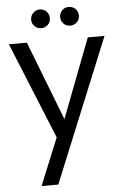

<svg xmlns="http://www.w3.org/2000/svg" viewBox="-64 -771 690 1074"><g transform="rotate(-5 281.5 -234.5)"><path d="M455 -548C455 -548 285 -104 285 -104C285 -104 113 -548 113 -548C113 -548 12 -548 12 -548C12 -548 233 -6 233 -6C233 -6 125 258 125 258C125 258 219 258 219 258C219 258 549 -548 549 -548C549 -548 455 -548 455 -548ZM201 -622C201 -622 201 -622 201 -622C215 -622 227 -627 238 -637C248 -647 253 -659 253 -674C253 -674 253 -674 253 -674C253 -689 248 -701 238 -712C227 -722 215 -727 201 -727C201 -727 201 -727 201 -727C186 -727 174 -722 164 -712C153 -701 148 -689 148 -674C148 -674 148 -674 148 -674C148 -659 153 -647 164 -637C174 -627 186 -622 201 -622ZM363 -622C363 -622 363 -622 363 -622C378 -622 390 -627 401 -637C411 -647 416 -659 416 -674C416 -674 416 -674 416 -674C416 -689 411 -701 401 -712C390 -722 378 -727 363 -727C363 -727 363 -727 363 -727C348 -727 336 -722 326 -712C316 -701 311 -689 311 -674C311 -674 311 -674 311 -674C311 -659 316 -647 326 -637C336 -627 348 -622 363 -622Z"/></g></svg>

Font: Girnar Poppins
Style: Regular
Weight: 500
Designer: Ninad Kale (Devanagari), Jonny Pinhorn (Latin)
Foundry: Indian Type Foundry
Version: ""